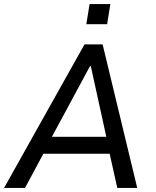

<svg xmlns="http://www.w3.org/2000/svg" viewBox="-30 -923 764 943"><path d="M-10 0 385 -705H474L644 0H546L501 -202L540 -168H151L201 -202L93 0ZM412 -598 213 -229 196 -251H522L497 -229L416 -598ZM394 -804 410 -903H512L496 -804Z"/></svg>

Font: Nunito Sans 7pt SemiCondensed Medium
Style: Italic
Weight: 500
Width: 4
Italic angle: -9°
Designer: Vernon Adams
Foundry: Vernon Adams
Version: Version 3.101;gftools[0.9.27]